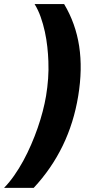

<svg xmlns="http://www.w3.org/2000/svg" viewBox="-64 -761 493 939"><path d="M-44 157.7Q-18.1 131 5.5 97.3Q29.1 63.6 49.9 25.4Q70.7 -12.8 88.4 -53.8Q106.2 -94.8 120.4 -135.8Q134.6 -176.8 144.9 -216.4Q155.2 -256 161.2 -291.5Q168.3 -334.5 171.3 -376.6Q174.4 -418.7 172.6 -461.6Q171.5 -494.7 167.4 -531.8Q163.4 -568.9 155.4 -605.8Q147.4 -642.8 135.1 -677.6Q122.9 -712.4 105.1 -741.1H249.6Q306.1 -646.7 323.2 -535Q340.2 -423.3 318.5 -291.5Q275.9 -30.2 100.9 157.7Z"/></svg>

Font: Inter P
Style: Bold Italic
Weight: 700
Italic angle: 9.39999°
Designer: Rasmus Andersson
Foundry: rsms
Version: Version 3.018;git-588b23468